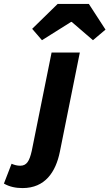

<svg xmlns="http://www.w3.org/2000/svg" viewBox="-149 -765 558 979"><path d="M-34 194C81 194 135 112 156 10L258 -497H114L13 4C1 57 -13 80 -46 80C-62 80 -76 76 -90 70L-129 171C-100 188 -67 194 -34 194ZM65 -560 213 -653H217L325 -560L389 -614L304 -745H145L15 -618Z"/></svg>

Font: Source Sans Pro
Style: Bold Italic
Weight: 700
Italic angle: -11°
Designer: Paul D. Hunt
Foundry: Adobe Systems Incorporated
Version: Version 3.006;hotconv 1.0.111;makeotfexe 2.5.65597